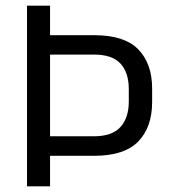

<svg xmlns="http://www.w3.org/2000/svg" viewBox="-20 -659 600 679"><path d="M313 -108H129.5V-177H311Q376.5 -177 406 -209.8Q435.5 -242.5 435.5 -300V-343.5Q435.5 -402 406.2 -434Q377 -466 312 -466H129V-534.5H313.5Q420.5 -534.5 469.2 -484.2Q518 -434 518 -346V-298Q518 -209 468.8 -158.5Q419.5 -108 313 -108ZM157 0H75.5V-639H157V-517.5V-486.5V-151.5V-129.5Z"/></svg>

Font: Anek Malayalam
Style: Regular
Weight: 400
Version: Version 1.003